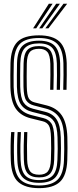

<svg xmlns="http://www.w3.org/2000/svg" viewBox="-20 -996 414 1024"><path d="M188.5 -49.8Q146.8 -49.8 127.9 -70.9Q109 -92 107.2 -143.8Q106 -185.5 106.5 -221.6Q107 -257.8 108.8 -291.8H125.8Q124.2 -254 123.9 -220.8Q123.5 -187.5 124.8 -144.2Q126.2 -102.2 140 -83.2Q153.8 -64.2 188.5 -64.2Q221.2 -64.2 235.6 -82.5Q250 -100.8 251.5 -145Q252.8 -181.2 252.9 -204Q253 -226.8 252 -261.8Q250.8 -310.5 240 -327.4Q229.2 -344.2 207.8 -349.2L143.2 -365.2Q90.2 -378.5 63.9 -416.9Q37.5 -455.2 35.5 -532Q34.8 -561 35.1 -594.6Q35.5 -628.2 36 -659.8Q38.2 -737.2 72.6 -772.4Q107 -807.5 188 -807.5Q261.5 -807.5 297.1 -774.2Q332.8 -741 335.8 -659.2Q336.2 -637.5 336 -596.4Q335.8 -555.2 334.8 -517H317.2Q318.5 -556.8 318.8 -596.5Q319 -636.2 318.2 -658.5Q315.8 -732 284.8 -762.6Q253.8 -793.2 188 -793.2Q117.5 -793.2 86.5 -762.4Q55.5 -731.5 53.5 -659Q52.8 -623.2 52.5 -592.2Q52.2 -561.2 52.8 -532.5Q54.8 -461.8 77.8 -427.9Q100.8 -394 147.5 -382.2L212 -366Q239.2 -359.2 253.5 -338.5Q267.8 -317.8 269.5 -262.2Q270.2 -227.8 270.2 -204.8Q270.2 -181.8 269 -144.2Q267 -93 248.6 -71.4Q230.2 -49.8 188.5 -49.8ZM188.5 -21Q130.8 -21 102.8 -48Q74.8 -75 72.5 -142.5Q71 -181.2 71.5 -221Q72 -260.8 74 -291.8H91.5Q89.5 -260.8 88.9 -225.1Q88.2 -189.5 89.8 -142.8Q92 -84.2 115 -59.9Q138 -35.5 188.5 -35.5Q239 -35.5 261.6 -60.4Q284.2 -85.2 286.2 -142.8Q287.5 -177.8 287.8 -201.9Q288 -226 286.8 -262.8Q285 -322.5 267.9 -348.5Q250.8 -374.5 216 -383L151.8 -399.2Q112 -409 92 -438.1Q72 -467.2 70.2 -533.2Q69.8 -558.5 70 -594.9Q70.2 -631.2 70.8 -658.5Q72.5 -725.8 100.9 -752.4Q129.2 -779 188 -779Q246 -779 272.2 -751.1Q298.5 -723.2 300.8 -658Q301.5 -635.5 301.2 -595.9Q301 -556.2 299.8 -517H282.5Q283.5 -554 283.9 -593.9Q284.2 -633.8 283.2 -657.8Q281.2 -715.5 259.2 -740Q237.2 -764.5 188 -764.5Q137.8 -764.5 113.8 -741.2Q89.8 -718 88.2 -658.2Q87.8 -628 87.4 -593.9Q87 -559.8 87.8 -533.8Q89.2 -474 105.8 -449.2Q122.2 -424.5 156.2 -416L220 -400Q262.2 -389.8 282.2 -358.5Q302.2 -327.2 304.2 -263.5Q305.2 -231 305.2 -205.6Q305.2 -180.2 303.8 -142.8Q301.5 -78 275 -49.5Q248.5 -21 188.5 -21ZM188.5 7.5Q114.5 7.5 77.4 -25.4Q40.2 -58.2 37.5 -141.5Q36.2 -177.5 36.6 -218.5Q37 -259.5 39.5 -291.8H57Q54.8 -258.8 54.1 -222.2Q53.5 -185.8 55 -142Q57.5 -67.8 89.5 -37.2Q121.5 -6.8 188.5 -6.8Q255.5 -6.8 287.1 -37.6Q318.8 -68.5 321.2 -142Q322.2 -174.2 322.6 -199.6Q323 -225 321.8 -264.2Q319.5 -335 295.6 -369.9Q271.8 -404.8 224.2 -417L160.8 -433.5Q133.5 -440.5 120 -460.1Q106.5 -479.8 105.2 -534.2Q104.5 -558.8 104.9 -592.2Q105.2 -625.8 105.8 -657.8Q106.8 -709 126.1 -729.6Q145.5 -750.2 188 -750.2Q228.2 -750.2 246.1 -729.1Q264 -708 266 -657Q266.8 -634.2 266.4 -595.5Q266 -556.8 265 -517H247.5Q248.5 -557.2 248.9 -595.9Q249.2 -634.5 248.5 -655.8Q247 -702 232.6 -718.9Q218.2 -735.8 188 -735.8Q152.8 -735.8 138.4 -717.8Q124 -699.8 123 -656.5Q122.5 -620.5 122.2 -589.5Q122 -558.5 122.8 -534.8Q123.8 -487.5 133.4 -471.4Q143 -455.2 165 -449.8L228.2 -434Q283.2 -420.2 310 -380Q336.8 -339.8 339.2 -265Q340 -233 340 -206.6Q340 -180.2 338.8 -141.2Q335.8 -59.8 299.6 -26.1Q263.5 7.5 188.5 7.5ZM156.5 -845 240.5 -976H260.5L173.2 -845ZM221.8 -845 318.5 -976H338.2L238.5 -845ZM189 -845 279.5 -976H299.5L205.8 -845Z"/></svg>

Font: Big Shoulders Inline Display SemiBold
Style: Regular
Weight: 600
Designer: Patric King
Foundry: XO Type Co
Version: Version 1.000